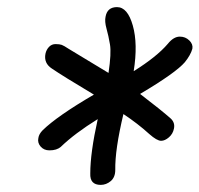

<svg xmlns="http://www.w3.org/2000/svg" viewBox="-20 -771 561 540"><path d="M263.2 -251Q232.4 -251 233.9 -283.2Q233.9 -341.3 254.9 -436Q190.4 -396 150.9 -357.9Q139.6 -348.1 119.1 -348.1Q103.5 -348.1 94.2 -358.9Q85 -369.6 87.9 -382.8Q89.4 -394 100.1 -404.8Q141.1 -444.8 244.1 -504.9Q156.7 -557.1 126 -578.1Q102.5 -593.3 107.9 -620.1Q110.4 -631.3 117.9 -639.2Q125.5 -647 136.2 -647Q147.5 -647 153.6 -644.8Q159.7 -642.6 172.9 -633.8Q179.2 -629.9 285.2 -565.9Q293.5 -621.6 289.3 -646Q285.2 -670.4 279.5 -690.7Q273.9 -710.9 276.9 -724.1Q281.7 -751 309.1 -751Q338.9 -751 353.5 -699.2Q368.2 -647.5 356 -570.8Q420.9 -611.3 452.1 -647.9Q468.3 -668 485.8 -668Q501.5 -668 512.5 -657.2Q523.4 -646.5 521 -633.8Q516.1 -616.2 500 -596.2Q474.6 -566.4 374 -506.8Q434.1 -460.9 460.9 -437Q472.7 -425.3 469.2 -409.2Q466.3 -394.5 455.1 -384.8Q443.8 -375 433.1 -375Q421.4 -375 399.9 -394Q367.7 -423.3 327.1 -450.2Q303.2 -350.1 304.2 -293Q304.2 -272.5 291.5 -261.7Q278.8 -251 263.2 -251Z"/></svg>

Font: Shantell Sans Irregular
Style: Italic
Weight: 300
Italic angle: -11.31°
Designer: Stephen Nixon, Anya Danilova, Shantell Martin
Foundry: Arrow Type
Version: Version 1.006;[9816181b4]